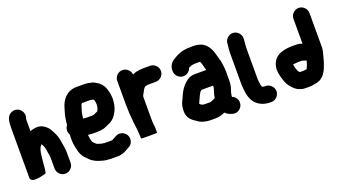

<svg xmlns="http://www.w3.org/2000/svg" viewBox="-78 -1529 4438 2512"><g transform="rotate(-20 2141.0 -273.0)"><path d="M513.5 216C573.4 216 625 164.7 625 105V-34C625 -53.9 622.5 -76.1 621 -94C618.4 -127.8 611 -151.3 607 -183C604.3 -203.7 601 -222.3 597 -239C587.7 -284.1 569.4 -318.2 551 -355L535 -383C525 -400.3 513 -415.7 499 -429C462.2 -463.8 414.6 -491.1 345 -482C321.8 -478.1 291.9 -472.4 273 -463V-593C273 -604.3 273.3 -614.3 274 -623C274 -629.7 274.3 -635 275 -639C288.3 -665.6 285.5 -699 273.5 -726.5C253.6 -772.2 193.7 -813 126.5 -783C61.9 -754.1 50 -684.7 50 -591V104C50 142.3 88.8 154.4 129 152C169.9 149.5 218.3 139.8 250 129.5C265.3 124.5 273 121.3 273 120C276.2 100.8 278.5 80 282 59C284.8 28.4 293.1 -74.9 298 -108C304.8 -162.7 313.1 -214.1 343 -244L352 -253C359.5 -238.1 369.4 -220.9 375 -204C386.3 -181.3 388.5 -126.5 395 -103C400.2 -87.5 399.1 -64.2 402 -48V105C402 164.7 453.6 216 513.5 216Z M1207 -497C1207 -485.4 1205.1 -472.8 1204 -462V-460C1199.8 -447.5 1197.3 -437.5 1192 -427L1187.5 -418C1185.7 -414.4 1182.1 -405 1177 -405C1158.3 -396.5 1143.2 -391.1 1125 -382C1123 -381.3 1121.7 -381 1121 -381C1113.9 -379.8 1104.6 -378 1096 -378H1019C1007.4 -380.9 992.7 -381.5 981 -383C979 -383 977.3 -383.3 976 -384C978.7 -399.3 981 -415 983 -431C989 -471.2 998.8 -496 1009 -531C1014.3 -549.4 1019 -565 1030 -576L1036 -578H1147C1161.2 -576.4 1169.3 -574.1 1182 -572C1185.3 -570 1189 -568 1193 -566C1198.3 -552.6 1201 -551 1201 -543C1204.3 -529.7 1207 -512.6 1207 -497ZM1138 237H1240C1252 237 1264.3 235.7 1277 233C1316.3 224.3 1353.3 207.8 1383 188C1390.3 184.7 1396.7 181.3 1402 178C1432.7 164.8 1452.6 140.1 1461.5 108C1480.5 39.6 1436.1 -15.2 1385.5 -30C1353.3 -39.4 1320.7 -34.1 1295 -17L1287 -13C1270.8 -6 1257.1 6.2 1239 13C1237.7 13 1236.7 13.3 1236 14H1134C1120.2 12.5 1108.9 10.2 1093 9C1082.7 4.9 1071 2 1059 -1C1045.2 -3.8 1035.4 -10.3 1024 -16L1022 -18L1005 -34C996.7 -42.3 988.3 -50.5 982 -60C982 -60.7 981.7 -61.3 981 -62C973.3 -90.3 965.5 -127.3 963 -160C985.7 -160 1007.5 -155 1031 -155H1096C1115.9 -155 1137 -158.3 1154 -160C1178.8 -163.3 1205.7 -172.4 1225 -182C1227.7 -184 1230.7 -185.3 1234 -186C1238.7 -188.7 1242.7 -190.7 1246 -192C1298.7 -209.6 1343.7 -245.1 1370 -289C1401 -335.5 1422.9 -391.2 1428 -463C1435.3 -531.9 1419.9 -595.9 1402 -645C1383.8 -696.4 1347.4 -735.4 1302 -760C1279.4 -772.7 1262.4 -783 1236 -788C1206.3 -794.6 1176.3 -801 1139 -801H1033C1016.3 -801 1000 -799 984 -795C977.3 -793 971.3 -791.7 966 -791C944 -785.7 923 -775.7 903 -761C862.6 -732.2 831.8 -691.1 811 -642C801.4 -619.8 793.1 -585.2 785 -561C766.5 -507.8 755.2 -438.4 750 -374C733.3 -353.3 725 -330 725 -304C725 -283.3 730.3 -264.3 741 -247C740.3 -229.7 740 -214 740 -200C737.7 -141.1 744.4 -96.2 756 -48C769.6 31 799.7 80.1 848 123L864 140C883.3 159.3 900 172.2 925 184L941 192C961 202.6 982.6 209.8 1006 216C1029.7 222.8 1057.4 232 1086 232C1102.3 233.8 1119 237 1138 237Z M1565 -692V-352C1565 -336.7 1565.7 -320.3 1567 -303C1568.3 -259.3 1568.8 -229.5 1573 -190C1578 -125.4 1582.9 -65.4 1593 -5V0C1595.3 36.3 1600 74 1600 109V123C1600 125 1637 126 1711 126C1785.7 126 1823 125 1823 123V59C1823 27.9 1815 2 1815 -29C1814.3 -45.7 1814 -62.7 1814 -80V-381C1816.8 -388 1818.8 -394.5 1820 -402C1820.7 -402 1821 -402.3 1821 -403C1827 -413.7 1831.7 -422 1835 -428C1840.4 -441.4 1852.6 -454.9 1858 -471C1864.7 -477.7 1870.1 -484.5 1876 -493C1882 -497.7 1886.7 -501 1890 -503H1891L1905 -505L1922 -508C1924.7 -508 1927.3 -508.3 1930 -509H2035C2095.5 -509 2147 -560.1 2147 -620.5C2147 -680.9 2095.5 -732 2035 -732H1940C1922 -732 1907.1 -730.3 1890 -729L1874 -726C1839.6 -722.2 1813 -713.5 1788 -701C1782.9 -755.8 1733.9 -803 1675 -803C1614.7 -803 1565 -752 1565 -692Z M2400 -454C2453.3 -454 2493.7 -490.7 2507 -533C2511.7 -535.7 2516 -538 2520 -540H2521C2529 -543.3 2538 -547 2548 -551C2549.3 -551.7 2551 -552 2553 -552C2568.5 -555.4 2587.3 -558 2605 -558H2667C2669.7 -554.7 2671.3 -552.3 2672 -551V-550C2686.8 -520.4 2691.2 -478 2704 -446C2704.6 -443 2708 -434 2708 -429H2557C2481.7 -429 2447.7 -405.3 2405 -367C2360.2 -325.6 2334.4 -285.2 2308 -228L2300 -210C2288 -184.5 2278 -160.9 2266 -137C2252.4 -105.9 2246 -64.3 2246 -21C2246 63.2 2293 110.6 2347 144C2352.3 147.3 2355.7 149.7 2357 151L2383 169C2410.1 185.3 2446.1 198.1 2483 203L2500 205C2508.7 206.3 2517.7 207.3 2527 208H2611C2663.5 208 2703.3 190.2 2741 176C2764.5 202.1 2796.5 217.3 2834 228C2900.9 247.8 2958.4 201.8 2972 152C2990.9 87.3 2950 33.4 2904 17V14C2904 4.8 2906.1 -7 2907 -16C2913.3 -34.9 2913.6 -54.2 2922 -71C2930.6 -92.5 2936.4 -115.7 2940 -139L2942 -157C2943.3 -167.7 2944 -179 2944 -191V-304C2944 -307.3 2944.3 -310 2945 -312C2946.1 -331.2 2942.5 -355.6 2941 -374L2939 -398C2935 -429.8 2931.8 -452.5 2925 -483C2919.9 -504.6 2914.1 -514.7 2910 -535C2904.6 -555.2 2899.4 -572.8 2894 -593C2873.4 -667.2 2825.9 -740 2756 -765C2730.2 -773.6 2703.6 -781 2670 -781H2607C2493.7 -781 2420 -743.3 2352 -698C2317.8 -674 2289 -630.2 2289 -575V-566C2289 -505.7 2340 -454 2400 -454ZM2721 -206V-187C2720.3 -181 2719.7 -175.7 2719 -171C2719 -168.3 2718.3 -165.3 2717 -162C2713.2 -146.8 2705.2 -130 2702 -117L2696 -95C2694.7 -87.7 2693 -80 2691 -72C2689.1 -63.3 2688.7 -42 2680 -42C2668.9 -34.6 2649.7 -28.4 2637 -22C2630.8 -19.9 2625.1 -16 2616 -16C2613.3 -15.3 2611 -15 2609 -15H2538C2536 -15 2533.7 -15.3 2531 -16L2515 -18C2509.5 -18 2497.4 -21.6 2493 -26C2487 -31.3 2479.7 -36.7 2471 -42V-45C2471 -47 2471.3 -49 2472 -51C2480.8 -71.6 2488.6 -89.1 2499 -110C2510.3 -131 2517.9 -154.4 2531 -174C2537.7 -187.4 2547.1 -193.1 2560 -206Z M3086 -653V-645C3079.2 -604.1 3076 -559.4 3076 -512V-85C3076 -51.4 3082.6 -13.6 3086 17L3089 34C3091.9 58.8 3100.4 81.7 3108 102C3141.1 194.7 3230.6 257 3356 257H3365C3425.5 257 3477 205.9 3477 145.5C3477 85.1 3425.5 34 3365 34H3356C3353.3 34 3349.7 33.7 3345 33C3336.1 33 3326.3 28.4 3319 26C3318.3 25.3 3317.7 25 3317 25C3317 21.8 3314.4 16.1 3313 12C3307.7 1.3 3306.8 -16.6 3305 -31C3303.3 -46.5 3299 -67.2 3299 -85V-511C3299 -530.4 3300.7 -555.1 3302 -572C3304 -598.1 3309 -617.3 3309 -644V-653C3309 -713.5 3257.9 -765 3197.5 -765C3137.1 -765 3086 -713.5 3086 -653Z M3903 16H3850L3832 -2C3829.1 -7.8 3825 -14.1 3823 -20C3813.4 -47 3804.8 -73.3 3800 -107C3800.7 -107 3801 -107.3 3801 -108C3810 -108 3822.2 -111.2 3831 -112L3855 -114C3859 -114.7 3863 -115 3867 -115H3924C3945.3 -107.9 3963.2 -104.3 3984 -96C3983.3 -94 3983 -92 3983 -90C3974.3 -64 3970.4 -38.4 3957 -16C3954.7 -9.2 3951.7 2.3 3947 7L3946 10C3941.3 11.3 3938 12 3936 12C3927.8 14 3912.5 15 3903 16ZM4120.5 -779C4060.1 -779 4009 -727.5 4009 -667V-322C3986.1 -330.6 3957.4 -338 3928 -338H3868C3809.3 -338 3750.4 -328.4 3707 -311C3632.5 -283.4 3580.2 -218.4 3576 -121C3576 -100 3578.1 -84.7 3580 -66C3582.2 -43.3 3594.9 0.6 3602 22L3613 55C3624.8 87.9 3645 122.4 3666 146C3694 176.6 3723.9 208.5 3766 223C3791.1 232.4 3815.9 239 3850 239H3892C3905.3 239.7 3918 239.3 3930 238C3968 232.6 4005.9 227.4 4037 215C4085 197.4 4121.8 156.4 4144 112C4161.4 83 4171.8 45.1 4185 12C4191.7 -5.9 4197.5 -30.7 4203 -50C4210.8 -75.3 4216.1 -104.7 4224 -131C4228.8 -150.3 4230.4 -165.7 4232 -188V-667C4232 -727.5 4180.9 -779 4120.5 -779Z"/></g></svg>

Font: Smoothie
Style: Blk
Weight: 900
Foundry: Cannot Into Space Fonts
Version: Version 0.8